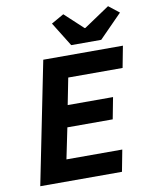

<svg xmlns="http://www.w3.org/2000/svg" viewBox="-94 -939 797 1009"><g transform="rotate(-10 304.5 -435.0)"><path d="M38 0 169 -652H594L572 -537H282L254 -395H496L474 -280H232L198 -115H496L474 0ZM327 -702 247 -831 314 -869 412 -778H416L553 -870L609 -826L487 -702Z"/></g></svg>

Font: Source Code Pro ExtraLight
Style: Bold Italic
Weight: 700
Italic angle: -11°
Monospace: yes
Version: Version 1.016;hotconv 1.0.116;makeotfexe 2.5.65601